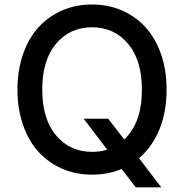

<svg xmlns="http://www.w3.org/2000/svg" viewBox="-20 -757 808 843"><path d="M711.4 -363.8Q711.4 -265.1 679.7 -188.2Q647.9 -111.3 590.3 -62.5L688 65.4H576.2L513.7 -15.1Q455.1 9.8 384.3 9.8Q313.5 9.8 253.4 -16.1Q193.4 -42 149.7 -89.6Q106 -137.2 81.3 -207.8Q56.6 -278.3 56.6 -363.8Q56.6 -449.2 81.3 -519.8Q106 -590.3 149.7 -637.9Q193.4 -685.5 253.4 -711.4Q313.5 -737.3 384.3 -737.3Q454.6 -737.3 514.6 -711.4Q574.7 -685.5 618.4 -637.9Q662.1 -590.3 686.8 -519.8Q711.4 -449.2 711.4 -363.8ZM347.2 -235.8H455.1L525.4 -144.5Q603 -217.3 603 -363.8Q603 -493.2 542 -565.2Q481 -637.2 384.3 -637.2Q287.1 -637.2 226.3 -565.2Q165.5 -493.2 165.5 -363.8Q165.5 -234.4 226.3 -162.4Q287.1 -90.3 384.3 -90.3Q421.4 -90.3 450.7 -100.1Z"/></svg>

Font: Karasuma Gothic
Style: Regular
Weight: 500
Designer: Rasmus Andersson / Ryoko Nishizuka
Foundry: Genbu
Version: Version 1.00